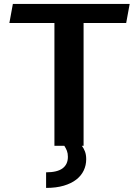

<svg xmlns="http://www.w3.org/2000/svg" viewBox="-20 -735 701 968"><path d="M401.4 0H392.6Q401.4 11.2 408 27.8Q414.6 44.4 414.6 67.9Q414.6 98.1 402.1 124.5Q389.6 150.9 364.5 170.4Q339.4 189.9 301.3 201.2Q263.2 212.4 212.4 212.4V133.8Q268.6 133.8 295.4 113.8Q322.3 93.8 322.3 55.7Q322.3 38.1 317.4 25.4Q312.5 12.7 304.2 0H254.4V-619.1H27.3L44.9 -715.3H633.8L616.2 -619.1H401.4Z"/></svg>

Font: Proza Libre
Style: SemiBold
Weight: 600
Designer: Jasper de Waard
Foundry: Jasper de Waard
Version: Version 1.000; ttfautohint (v1.4.1.8-43bc) -l 8 -r 50 -G 200